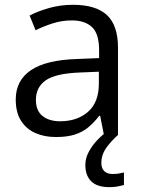

<svg xmlns="http://www.w3.org/2000/svg" viewBox="-20 -564 596 804"><path d="M285.6 -543.9Q381.3 -543.9 427.7 -501Q474.1 -458 474.1 -363.8V0H415L399.4 -79.1H395.5Q373 -49.8 348.6 -30Q324.2 -10.3 292.2 -0.2Q260.3 9.8 213.9 9.8Q165 9.8 127.2 -7.3Q89.4 -24.4 67.6 -59.1Q45.9 -93.8 45.9 -147Q45.9 -227.1 109.4 -270Q172.9 -313 302.7 -316.9L395 -320.8V-353.5Q395 -422.9 365.2 -450.7Q335.4 -478.5 281.2 -478.5Q239.3 -478.5 201.2 -466.3Q163.1 -454.1 128.9 -437.5L104 -499Q140.1 -517.6 187 -530.8Q233.9 -543.9 285.6 -543.9ZM394 -263.7 312.5 -260.3Q212.4 -256.3 171.4 -227.5Q130.4 -198.7 130.4 -146Q130.4 -100.1 158.2 -78.1Q186 -56.2 231.9 -56.2Q303.2 -56.2 348.6 -95.7Q394 -135.3 394 -214.4ZM404.3 117.7Q404.3 140.6 416.5 152.6Q428.7 164.6 451.2 164.6Q467.3 164.6 479 162.4Q490.7 160.2 499 158.2V210.9Q485.4 214.4 471.2 217Q457 219.7 438 219.7Q386.7 219.7 362.1 195.3Q337.4 170.9 337.4 127Q337.4 98.6 351.6 72Q365.7 45.4 387.2 22.9Q408.7 0.5 430.2 -14.6L475.1 0Q440.9 31.2 422.6 58.6Q404.3 85.9 404.3 117.7Z"/></svg>

Font: Wonky
Style: Regular
Weight: 400
Designer: Monotype Design Team
Foundry: Monotype Imaging Inc.
Version: Version 3.000